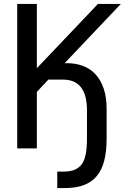

<svg xmlns="http://www.w3.org/2000/svg" viewBox="-20 -749 642 969"><path d="M306.2 200.2Q362.3 200.2 402.1 185.5Q441.9 170.9 467.8 140.1Q493.7 109.9 505.9 62.5Q518.1 15.1 518.1 -50.8V-200.2Q518.1 -257.3 503.7 -300.8Q489.3 -344.2 462.4 -373.5Q436.5 -401.9 399.7 -416Q362.8 -430.2 317.9 -430.2H306.2L589.8 -729H474.1L166 -404.8V-729H66.9V0H166V-285.2L224.1 -347.2H297.9Q418.9 -347.2 418.9 -192.4V-50.8Q418.9 -2.9 412.6 29.3Q406.2 61.5 392.1 80.6Q377.4 99.6 355 108.4Q332.5 117.2 299.3 117.2H269V200.2Z"/></svg>

Font: Hack Dev
Style: Regular
Weight: 400
Designer: Christopher Simpkins
Foundry: Christopher Simpkins
Version: Version 2.0315